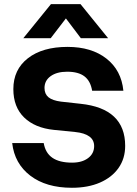

<svg xmlns="http://www.w3.org/2000/svg" viewBox="-20 -881 650 909"><path d="M221.1 -861.3 90.2 -700H220L292 -793.8L362.9 -700H492L361.3 -861.3ZM336.9 -255.9Q379.9 -251.5 402.8 -235Q425.7 -218.5 425.7 -189.4Q425.7 -154 397.1 -132.5Q368.4 -111 321.5 -111Q261.4 -111 228.2 -133.9Q194.9 -156.7 186.9 -203.8H37.7Q48.6 -106.6 123.5 -49.3Q198.5 8 320.5 8Q396.7 8 453.3 -16.6Q510 -41.3 541.3 -85.9Q572.6 -130.5 572.6 -190.4Q572.6 -367.5 361.6 -389.6L268.5 -399.9Q228.7 -405 209.7 -420.4Q190.7 -435.9 190.7 -464.6Q190.7 -499.6 220 -520.6Q249.3 -541.5 298 -541.5Q351.1 -541.5 379.8 -519.5Q408.5 -497.6 416.2 -451.5H564.1Q554.6 -548.2 483.9 -603.6Q413.2 -659 299.7 -659Q181.2 -659 112.2 -605.3Q43.2 -551.7 43.2 -459.2Q43.2 -374.5 94.3 -324.8Q145.4 -275.2 235.1 -266.1Z"/></svg>

Font: Overused Grotesk Light
Style: Regular
Weight: 300
Designer: RandomMaerks
Version: Version 0.005